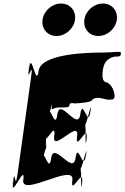

<svg xmlns="http://www.w3.org/2000/svg" viewBox="-20 -1123 706 1088"><path d="M326 -1103C275 -1103 228 -1062 221 -1011C214 -960 249 -919 300 -919C351 -919 398 -960 405 -1011C412 -1062 377 -1103 326 -1103ZM563 -1103C512 -1103 465 -1062 458 -1011C451 -960 486 -919 537 -919C588 -919 635 -960 642 -1011C649 -1062 614 -1103 563 -1103ZM552 -825C495 -825 213 -822 199 -722C185 -620 159 -834 146 -742C132 -642 158 -840 144 -740C129 -630 173 -802 156 -684L80 -141C63 -23 67 -195 52 -85C38 15 68 -184 54 -84C41 8 126 -205 112 -103C98 -3 404 -203 390 -103C376 -1 459 -193 444 -84C430 16 460 -185 446 -85C433 5 446 -223 434 -141L441 -190C429 -108 481 -335 468 -245C454 -145 481 -346 467 -246C452 -137 422 -329 408 -227C394 -127 284 -327 270 -227C256 -125 226 -319 211 -209C197 -109 227 -308 213 -208C200 -116 250 -346 238 -264L245 -314C233 -232 249 -463 236 -371C222 -271 248 -470 234 -370C219 -260 301 -454 287 -352C273 -252 431 -452 417 -352C403 -250 485 -441 470 -332C456 -232 485 -434 471 -334C458 -244 472 -471 460 -389L467 -438C455 -356 506 -583 493 -493C479 -393 507 -595 493 -495C478 -386 449 -577 435 -475C421 -375 319 -575 305 -475C291 -373 261 -567 246 -457C232 -357 262 -556 248 -456C235 -364 285 -595 273 -513C271 -493 280 -514 314 -514C371 -514 372 -514 375 -534C385 -544 412 -536 396 -536C362 -536 499 -537 502 -557C523 -577 549 -567 591 -558C624 -558 627 -560 630 -580C625 -610 617 -638 587 -656C554 -656 560 -706 563 -726C568 -764 584 -792 629 -802C663 -802 663 -804 666 -824C658 -835 627 -825 552 -825Z"/></svg>

Font: Hussar Przerywany
Style: Obl
Weight: 400
Foundry: Cannot Into Space Fonts
Version: Version 0.982